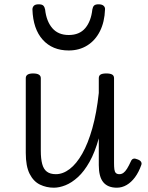

<svg xmlns="http://www.w3.org/2000/svg" viewBox="-20 -857 687 894"><path d="M231 17Q196 17 166 2.5Q136 -12 118 -47.5Q100 -83 100 -145V-493Q100 -504 108.5 -509.5Q117 -515 134 -515Q152 -515 161 -509.5Q170 -504 170 -493V-155Q170 -118 176.5 -93.5Q183 -69 198.5 -57.5Q214 -46 240 -46Q273 -46 304.5 -70Q336 -94 363 -141.5Q390 -189 410 -260Q430 -331 440 -424V-493Q440 -505 448.5 -510Q457 -515 475 -515Q493 -515 502 -510Q511 -505 511 -493V-98Q511 -80 512.5 -68.5Q514 -57 519.5 -51.5Q525 -46 536 -46Q546 -46 554.5 -52Q563 -58 571.5 -71.5Q580 -85 590 -107Q594 -116 601.5 -118Q609 -120 620 -115Q632 -111 636.5 -104Q641 -97 638 -89Q626 -55 608.5 -31.5Q591 -8 569.5 4.5Q548 17 524 17Q503 17 487 10.5Q471 4 460.5 -9Q450 -22 445 -42Q440 -62 440 -88V-213Q422 -148 397 -103.5Q372 -59 343 -32.5Q314 -6 285 5.5Q256 17 231 17ZM300 -622Q224 -622 179 -672Q134 -722 131 -813Q131 -823 137.5 -830Q144 -837 160 -837Q176 -837 182 -830.5Q188 -824 190 -813Q196 -758 223.5 -726Q251 -694 300 -694Q350 -694 377 -726Q404 -758 410 -813Q412 -825 418 -831Q424 -837 439 -837Q455 -837 462.5 -830Q470 -823 469 -813Q467 -755 445.5 -712Q424 -669 386.5 -645.5Q349 -622 300 -622Z"/></svg>

Font: Playwrite FR Moderne Light
Style: Regular
Weight: 300
Version: Version 1.002